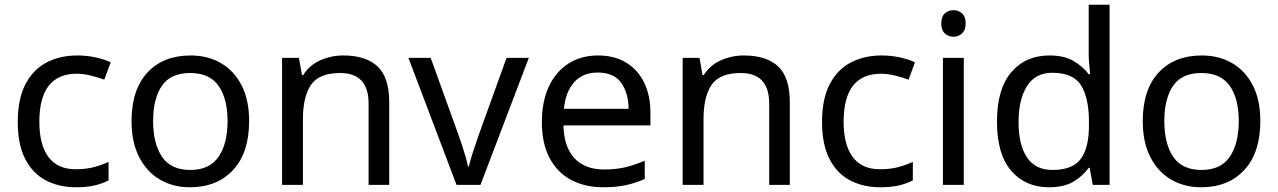

<svg xmlns="http://www.w3.org/2000/svg" viewBox="-20 -780 5391 810"><path d="M300 10Q229 10 173.5 -19Q118 -48 86.5 -109Q55 -170 55 -265Q55 -364 88 -426Q121 -488 177.5 -517Q234 -546 306 -546Q347 -546 385 -537.5Q423 -529 447 -517L420 -444Q396 -453 364 -461Q332 -469 304 -469Q146 -469 146 -266Q146 -169 184.5 -117.5Q223 -66 299 -66Q343 -66 376.5 -75Q410 -84 438 -97V-19Q411 -5 378.5 2.5Q346 10 300 10Z M1031 -269Q1031 -136 963.5 -63Q896 10 781 10Q710 10 654.5 -22.5Q599 -55 567 -117.5Q535 -180 535 -269Q535 -402 602 -474Q669 -546 784 -546Q857 -546 912.5 -513.5Q968 -481 999.5 -419.5Q1031 -358 1031 -269ZM626 -269Q626 -174 663.5 -118.5Q701 -63 783 -63Q864 -63 902 -118.5Q940 -174 940 -269Q940 -364 902 -418Q864 -472 782 -472Q700 -472 663 -418Q626 -364 626 -269Z M1428 -546Q1524 -546 1573 -499.5Q1622 -453 1622 -349V0H1535V-343Q1535 -472 1415 -472Q1326 -472 1292 -422Q1258 -372 1258 -278V0H1170V-536H1241L1254 -463H1259Q1285 -505 1331 -525.5Q1377 -546 1428 -546Z M1906 0 1703 -536H1797L1911 -220Q1919 -198 1928 -171Q1937 -144 1944 -119.5Q1951 -95 1954 -78H1958Q1962 -95 1969.5 -120Q1977 -145 1986.5 -172Q1996 -199 2003 -220L2117 -536H2211L2007 0Z M2503 -546Q2572 -546 2621.5 -516Q2671 -486 2697.5 -431.5Q2724 -377 2724 -304V-251H2357Q2359 -160 2403.5 -112.5Q2448 -65 2528 -65Q2579 -65 2618.5 -74.5Q2658 -84 2700 -102V-25Q2659 -7 2619 1.5Q2579 10 2524 10Q2448 10 2389.5 -21Q2331 -52 2298.5 -113.5Q2266 -175 2266 -264Q2266 -352 2295.5 -415Q2325 -478 2378.5 -512Q2432 -546 2503 -546ZM2502 -474Q2439 -474 2402.5 -433.5Q2366 -393 2359 -321H2632Q2631 -389 2600 -431.5Q2569 -474 2502 -474Z M3118 -546Q3214 -546 3263 -499.5Q3312 -453 3312 -349V0H3225V-343Q3225 -472 3105 -472Q3016 -472 2982 -422Q2948 -372 2948 -278V0H2860V-536H2931L2944 -463H2949Q2975 -505 3021 -525.5Q3067 -546 3118 -546Z M3693 10Q3622 10 3566.5 -19Q3511 -48 3479.5 -109Q3448 -170 3448 -265Q3448 -364 3481 -426Q3514 -488 3570.5 -517Q3627 -546 3699 -546Q3740 -546 3778 -537.5Q3816 -529 3840 -517L3813 -444Q3789 -453 3757 -461Q3725 -469 3697 -469Q3539 -469 3539 -266Q3539 -169 3577.5 -117.5Q3616 -66 3692 -66Q3736 -66 3769.5 -75Q3803 -84 3831 -97V-19Q3804 -5 3771.5 2.5Q3739 10 3693 10Z M4003 -737Q4023 -737 4038.5 -723.5Q4054 -710 4054 -681Q4054 -653 4038.5 -639Q4023 -625 4003 -625Q3981 -625 3966 -639Q3951 -653 3951 -681Q3951 -710 3966 -723.5Q3981 -737 4003 -737ZM4046 -536V0H3958V-536Z M4406 10Q4306 10 4246 -59.5Q4186 -129 4186 -267Q4186 -405 4246.5 -475.5Q4307 -546 4407 -546Q4469 -546 4508.5 -523Q4548 -500 4573 -467H4579Q4578 -480 4575.5 -505.5Q4573 -531 4573 -546V-760H4661V0H4590L4577 -72H4573Q4549 -38 4509 -14Q4469 10 4406 10ZM4420 -63Q4505 -63 4539.5 -109.5Q4574 -156 4574 -250V-266Q4574 -366 4541 -419.5Q4508 -473 4419 -473Q4348 -473 4312.5 -416.5Q4277 -360 4277 -265Q4277 -169 4312.5 -116Q4348 -63 4420 -63Z M5297 -269Q5297 -136 5229.5 -63Q5162 10 5047 10Q4976 10 4920.5 -22.5Q4865 -55 4833 -117.5Q4801 -180 4801 -269Q4801 -402 4868 -474Q4935 -546 5050 -546Q5123 -546 5178.5 -513.5Q5234 -481 5265.5 -419.5Q5297 -358 5297 -269ZM4892 -269Q4892 -174 4929.5 -118.5Q4967 -63 5049 -63Q5130 -63 5168 -118.5Q5206 -174 5206 -269Q5206 -364 5168 -418Q5130 -472 5048 -472Q4966 -472 4929 -418Q4892 -364 4892 -269Z"/></svg>

Font: Noto Sans Meroitic
Style: Regular
Weight: 400
Designer: Monotype Design Team
Foundry: Monotype Imaging Inc.
Version: Version 2.002; ttfautohint (v1.8.4.7-5d5b)